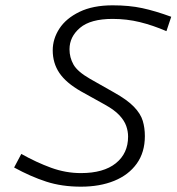

<svg xmlns="http://www.w3.org/2000/svg" viewBox="-20 -688 663 721"><path d="M284 -38Q369 -38 415 -75Q461 -112 461 -175Q461 -195 454 -215Q447 -235 428.5 -255Q410 -275 374 -295L284 -345Q228 -377 203 -414Q178 -451 178 -499Q178 -542 203 -580.5Q228 -619 278.5 -643.5Q329 -668 403 -668Q465 -668 514 -657.5Q563 -647 623 -625L605 -571Q554 -593 505 -605Q456 -617 403 -617Q320 -617 280.5 -583.5Q241 -550 241 -503Q241 -472 256 -445.5Q271 -419 318 -392L408 -341Q458 -313 483 -287Q508 -261 516 -234.5Q524 -208 524 -177Q524 -116 493.5 -73.5Q463 -31 409 -9Q355 13 284 13Q212 13 153.5 -6Q95 -25 33 -59L60 -110Q117 -78 172 -58Q227 -38 284 -38Z"/></svg>

Font: Intel One Mono Light
Style: Italic
Weight: 300
Italic angle: -16°
Monospace: yes
Designer: Fred Shallcrass
Foundry: Frere-Jones Type LLC
Version: Version 1.004